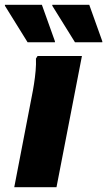

<svg xmlns="http://www.w3.org/2000/svg" viewBox="-35 -780 446 800"><path d="M24.4 0 97.8 -380.4Q102.5 -403.2 106.7 -430.3Q111 -457.4 113.4 -484.9Q115.8 -512.4 114.8 -536L121.6 -546.8H306.4L200.4 0ZM79.9 -604 -14.5 -756V-760H139.5L193.9 -608V-604ZM277.3 -604 182.9 -756V-760H336.9L391.3 -608V-604Z"/></svg>

Font: Kufam
Style: Italic
Weight: 400
Italic angle: -11°
Designer: Artur Schmal
Foundry: Original Type
Version: Version 1.301; ttfautohint (v1.8.3)